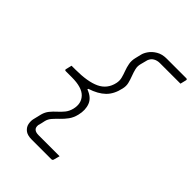

<svg xmlns="http://www.w3.org/2000/svg" viewBox="-261 -878 1158 1158"><g transform="rotate(45 318.0 -299.5)"><path d="M323 -145Q315 -112 298 -89Q281 -66 262 -48Q243 -30 227.5 -12.5Q212 5 207 26Q205 37 202 49Q199 61 196 72Q194 94 206 103.5Q218 113 240 113H420Q417 123 415 131.5Q413 140 410 150Q408 161 397 161H230Q192 161 173 145Q154 129 150 107Q146 85 150 68L163 14Q170 -12 185.5 -31Q201 -50 219.5 -66.5Q238 -83 253.5 -102Q269 -121 276 -148Q290 -204 256 -240Q222 -276 135 -276H84Q73 -276 76 -287Q78 -296 80.5 -305.5Q83 -315 85 -324H117Q222 -324 279 -351Q336 -378 350 -442Q355 -465 349.5 -486.5Q344 -508 335.5 -530.5Q327 -553 322.5 -577.5Q318 -602 325 -630L334 -667Q338 -685 353 -706.5Q368 -728 395 -744Q422 -760 460 -760H627Q638 -760 635 -749Q633 -739 630.5 -730.5Q628 -722 626 -712H450Q428 -712 410.5 -702Q393 -692 385 -671Q382 -660 379 -648Q376 -636 373 -625Q367 -603 372.5 -581Q378 -559 386.5 -537Q395 -515 400.5 -492.5Q406 -470 400 -445Q387 -385 352 -351Q317 -317 255 -297L253 -291Q305 -272 320 -233Q335 -194 323 -145Z"/></g></svg>

Font: Recursive Mn Lnr St Lt
Style: Italic
Weight: 300
Italic angle: -15°
Monospace: yes
Version: Version 1.079;hotconv 1.0.112;makeotfexe 2.5.65598; ttfautoh